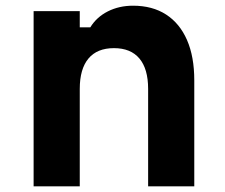

<svg xmlns="http://www.w3.org/2000/svg" viewBox="-20 -654 790 674"><path d="M98 0V-615H260V-558H297Q319 -594 358.5 -614Q398 -634 447 -634Q515 -634 563 -603Q611 -572 636.5 -513.5Q662 -455 662 -372V0H500V-342Q500 -412 469.5 -448.5Q439 -485 380 -485Q321 -485 290.5 -448.5Q260 -412 260 -342V0Z"/></svg>

Font: Martian Mono SemiExpanded
Style: Bold
Weight: 700
Width: 6
Designer: Roman Shamin
Foundry: Evil Martians
Version: Version 1.000